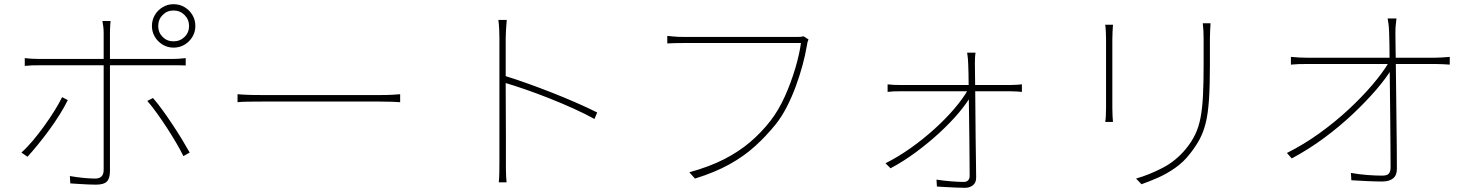

<svg xmlns="http://www.w3.org/2000/svg" viewBox="-20 -852 7040 915"><path d="M734 -728Q734 -697 755 -676Q776 -655 807 -655Q838 -655 859.5 -676Q881 -697 881 -728Q881 -759 859.5 -780.5Q838 -802 807 -802Q776 -802 755 -780.5Q734 -759 734 -728ZM704 -728Q704 -757 718 -780.5Q732 -804 755.5 -818Q779 -832 807 -832Q836 -832 859.5 -818Q883 -804 897 -780.5Q911 -757 911 -728Q911 -700 897 -676.5Q883 -653 859.5 -639Q836 -625 807 -625Q779 -625 755.5 -639Q732 -653 718 -676.5Q704 -700 704 -728ZM507 -752Q506 -745 505.5 -735.5Q505 -726 504.5 -716Q504 -706 504 -697Q504 -674 504 -641.5Q504 -609 504 -578.5Q504 -548 504 -528Q504 -508 504 -468Q504 -428 504 -377.5Q504 -327 504 -274Q504 -221 504 -172.5Q504 -124 504 -88Q504 -52 504 -37Q504 -2 489.5 13Q475 28 437 28Q422 28 399 27Q376 26 353.5 24.5Q331 23 315 22L313 -13Q347 -7 379.5 -4Q412 -1 433 -1Q454 -1 464 -11.5Q474 -22 474 -42Q474 -60 474 -99Q474 -138 474 -188.5Q474 -239 474 -293.5Q474 -348 474 -397Q474 -446 474 -481Q474 -516 474 -528Q474 -545 474 -576.5Q474 -608 474 -641.5Q474 -675 474 -697Q474 -711 472 -727Q470 -743 468 -752ZM98 -575Q118 -573 132.5 -572Q147 -571 171 -571Q183 -571 220.5 -571Q258 -571 312 -571Q366 -571 427.5 -571Q489 -571 550.5 -571Q612 -571 665 -571Q718 -571 754 -571Q790 -571 800 -571Q814 -571 831 -572Q848 -573 865 -575V-540Q849 -541 833 -541Q817 -541 801 -541Q791 -541 755 -541Q719 -541 666 -541Q613 -541 551.5 -541Q490 -541 428.5 -541Q367 -541 313 -541Q259 -541 221.5 -541Q184 -541 172 -541Q149 -541 133 -540.5Q117 -540 98 -538ZM303 -375Q288 -344 265 -307Q242 -270 214.5 -232.5Q187 -195 160 -162Q133 -129 111 -105L82 -125Q107 -147 135 -180Q163 -213 190 -250.5Q217 -288 239.5 -324Q262 -360 276 -389ZM709 -385Q730 -361 754 -328Q778 -295 802.5 -258Q827 -221 848 -186.5Q869 -152 884 -125L854 -108Q841 -135 820.5 -170Q800 -205 776 -242Q752 -279 727.5 -313Q703 -347 682 -371Z M1112 -403Q1124 -402 1140 -401Q1156 -400 1178 -399.5Q1200 -399 1230 -399Q1236 -399 1266.5 -399Q1297 -399 1343 -399Q1389 -399 1443.5 -399Q1498 -399 1553.5 -399Q1609 -399 1658 -399Q1707 -399 1741.5 -399Q1776 -399 1789 -399Q1829 -399 1851.5 -400.5Q1874 -402 1887 -403V-365Q1874 -366 1849.5 -367Q1825 -368 1790 -368Q1777 -368 1742 -368Q1707 -368 1658.5 -368Q1610 -368 1554.5 -368Q1499 -368 1444.5 -368Q1390 -368 1344 -368Q1298 -368 1267.5 -368Q1237 -368 1230 -368Q1190 -368 1160.5 -367.5Q1131 -367 1112 -365Z M2360 -81Q2360 -90 2360 -130.5Q2360 -171 2360 -230.5Q2360 -290 2360 -357Q2360 -424 2360 -487.5Q2360 -551 2360 -599.5Q2360 -648 2360 -669Q2360 -685 2359 -711Q2358 -737 2355 -757H2395Q2393 -738 2391.5 -710.5Q2390 -683 2390 -669Q2390 -619 2390 -557.5Q2390 -496 2390 -432Q2390 -368 2390.5 -307.5Q2391 -247 2391 -198Q2391 -149 2391 -117.5Q2391 -86 2391 -81Q2391 -63 2391 -45.5Q2391 -28 2392 -12Q2393 4 2394 17H2357Q2359 -2 2359.5 -28.5Q2360 -55 2360 -81ZM2384 -491Q2433 -476 2490.5 -455.5Q2548 -435 2608 -411.5Q2668 -388 2724 -363.5Q2780 -339 2826 -316L2813 -285Q2770 -309 2713.5 -334.5Q2657 -360 2596.5 -384Q2536 -408 2480.5 -427Q2425 -446 2384 -458Z M3833 -664Q3830 -657 3828.5 -652Q3827 -647 3825 -633Q3818 -591 3804.5 -541Q3791 -491 3772 -439.5Q3753 -388 3729 -341.5Q3705 -295 3677 -260Q3631 -203 3578 -155Q3525 -107 3455.5 -68.5Q3386 -30 3292 -1L3265 -31Q3360 -57 3430.5 -93Q3501 -129 3555.5 -175.5Q3610 -222 3653 -278Q3691 -327 3720.5 -393Q3750 -459 3770 -526.5Q3790 -594 3797 -647Q3783 -647 3740 -647Q3697 -647 3637.5 -647Q3578 -647 3513 -647Q3448 -647 3389.5 -647Q3331 -647 3290.5 -647Q3250 -647 3240 -647Q3215 -647 3197 -646.5Q3179 -646 3160 -645V-681Q3173 -680 3185 -678.5Q3197 -677 3211 -676.5Q3225 -676 3241 -676Q3249 -676 3280.5 -676Q3312 -676 3358.5 -676Q3405 -676 3459 -676Q3513 -676 3566.5 -676Q3620 -676 3666 -676Q3712 -676 3743 -676Q3774 -676 3781 -676Q3789 -676 3795.5 -676.5Q3802 -677 3810 -679Z M4629 -601Q4627 -588 4626.5 -575.5Q4626 -563 4626 -549Q4626 -538 4626.5 -503Q4627 -468 4627.5 -417.5Q4628 -367 4628.5 -309.5Q4629 -252 4629.5 -194.5Q4630 -137 4631 -88Q4632 -39 4632 -6Q4632 19 4616.5 31Q4601 43 4579 43Q4564 43 4538.5 42Q4513 41 4487.5 39.5Q4462 38 4445 37L4443 4Q4474 9 4511 12Q4548 15 4573 15Q4587 15 4594 7Q4601 -1 4601 -13Q4601 -44 4600.5 -92.5Q4600 -141 4599.5 -197.5Q4599 -254 4598 -311Q4597 -368 4596.5 -418Q4596 -468 4595.5 -503Q4595 -538 4594 -549Q4594 -560 4592.5 -574Q4591 -588 4589 -601ZM4210 -450Q4227 -448 4239.5 -447.5Q4252 -447 4268 -447Q4274 -447 4303.5 -447Q4333 -447 4377.5 -447Q4422 -447 4474.5 -447Q4527 -447 4580 -447Q4633 -447 4679 -447Q4725 -447 4757 -447Q4789 -447 4798 -447Q4809 -447 4825.5 -448Q4842 -449 4850 -450V-414Q4842 -415 4826 -416Q4810 -417 4797 -417Q4788 -417 4756.5 -417Q4725 -417 4679 -417Q4633 -417 4580.5 -417Q4528 -417 4475 -417Q4422 -417 4377.5 -417Q4333 -417 4303.5 -417Q4274 -417 4268 -417Q4250 -417 4237.5 -416.5Q4225 -416 4210 -414ZM4200 -74Q4260 -104 4320 -146.5Q4380 -189 4433.5 -237.5Q4487 -286 4528 -334Q4569 -382 4593 -424H4609L4610 -400Q4589 -362 4550 -315.5Q4511 -269 4458.5 -220.5Q4406 -172 4346 -127.5Q4286 -83 4224 -50Z M5749 -741Q5748 -725 5747 -706.5Q5746 -688 5746 -668Q5746 -654 5746 -629Q5746 -604 5746 -579.5Q5746 -555 5746 -542Q5746 -443 5741.5 -376.5Q5737 -310 5726 -266Q5715 -222 5697 -188.5Q5679 -155 5653 -122Q5622 -81 5581.5 -52.5Q5541 -24 5499 -5.5Q5457 13 5420 26L5394 -1Q5457 -19 5520.5 -52Q5584 -85 5631 -142Q5659 -176 5676 -211.5Q5693 -247 5701.5 -292Q5710 -337 5713 -397.5Q5716 -458 5716 -541Q5716 -555 5716 -580Q5716 -605 5716 -630Q5716 -655 5716 -668Q5716 -688 5715 -706.5Q5714 -725 5712 -741ZM5284 -734Q5283 -723 5282 -701Q5281 -679 5281 -667Q5281 -663 5281 -639.5Q5281 -616 5281 -581Q5281 -546 5281 -506.5Q5281 -467 5281 -431Q5281 -395 5281 -369.5Q5281 -344 5281 -337Q5281 -318 5282 -299.5Q5283 -281 5284 -271H5247Q5249 -281 5250 -298.5Q5251 -316 5251 -337Q5251 -344 5251 -369.5Q5251 -395 5251 -431Q5251 -467 5251 -506.5Q5251 -546 5251 -581Q5251 -616 5251 -639.5Q5251 -663 5251 -667Q5251 -680 5250 -701.5Q5249 -723 5247 -734Z M6635 -764Q6633 -747 6631.5 -731.5Q6630 -716 6630 -699Q6630 -685 6630.5 -643.5Q6631 -602 6632 -543Q6633 -484 6633.5 -416Q6634 -348 6635 -279.5Q6636 -211 6636.5 -150.5Q6637 -90 6637 -47Q6637 -16 6618.5 -1.5Q6600 13 6567 13Q6536 13 6494 11Q6452 9 6420 7L6418 -28Q6456 -21 6496 -18Q6536 -15 6567 -15Q6591 -15 6599 -25Q6607 -35 6607 -54Q6607 -91 6606.5 -148.5Q6606 -206 6605.5 -274Q6605 -342 6604 -410.5Q6603 -479 6602.5 -539.5Q6602 -600 6601.5 -642.5Q6601 -685 6600 -699Q6599 -724 6597 -738.5Q6595 -753 6593 -764ZM6132 -581Q6155 -579 6170.5 -578Q6186 -577 6206 -577Q6214 -577 6248 -577Q6282 -577 6334 -577Q6386 -577 6446.5 -577Q6507 -577 6568.5 -577Q6630 -577 6683.5 -577Q6737 -577 6774 -577Q6811 -577 6822 -577Q6837 -577 6857 -578.5Q6877 -580 6889 -581V-544Q6877 -545 6857.5 -546Q6838 -547 6821 -547Q6810 -547 6773.5 -547Q6737 -547 6683.5 -547Q6630 -547 6569 -547Q6508 -547 6447 -547Q6386 -547 6334 -547Q6282 -547 6248 -547Q6214 -547 6206 -547Q6183 -547 6168 -546.5Q6153 -546 6132 -544ZM6113 -123Q6193 -163 6268 -217Q6343 -271 6407 -330.5Q6471 -390 6520 -447.5Q6569 -505 6597 -552L6612 -553L6613 -525Q6587 -481 6539 -425Q6491 -369 6427.5 -309Q6364 -249 6289.5 -194Q6215 -139 6136 -97Z"/></svg>

Font: Noto Sans JP
Style: Regular
Weight: 100
Designer: Ryoko NISHIZUKA 西塚涼子 (kana, bopomofo & ideographs); Paul D. Hunt (Latin, Greek & Cyrillic); Sandoll Communications 산돌커뮤니
Foundry: Adobe
Version: Version 2.004;hotconv 1.0.118;makeotfexe 2.5.65603